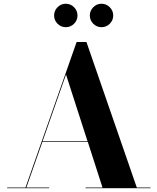

<svg xmlns="http://www.w3.org/2000/svg" viewBox="-20 -985 824 1005"><path d="M450.2 -903.9Q450.2 -929.1 468.2 -947.2Q486.2 -965.4 511.4 -965.4Q536.6 -965.4 554.6 -947.2Q572.6 -929.1 572.6 -903.9Q572.6 -878.7 554.6 -860.7Q536.6 -842.7 511.4 -842.7Q486.2 -842.7 468.2 -860.7Q450.2 -878.7 450.2 -903.9ZM263.2 -903.9Q263.2 -929.1 281.2 -947.2Q299.2 -965.4 324.4 -965.4Q349.6 -965.4 367.6 -947.2Q385.6 -929.1 385.6 -903.9Q385.6 -878.7 367.6 -860.7Q349.6 -842.7 324.4 -842.7Q299.2 -842.7 281.2 -860.7Q263.2 -878.7 263.2 -903.9ZM17.5 -3.5H113.5L381 -765H432.5L696 -3.5H768V0H427.5V-3.5H516.5L439.5 -242.5H202L118 -3.5H237.5V0H17.5ZM325.5 -595 203 -246H438Z"/></svg>

Font: Bodoni* 48pt
Style: Bold
Weight: 700
Version: Version 2.3